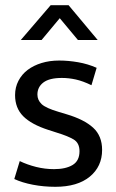

<svg xmlns="http://www.w3.org/2000/svg" viewBox="-20 -710 447 739"><path d="M332 -382Q299 -398 272 -404Q245 -410 218 -410Q170 -410 147 -392.5Q124 -375 124 -346Q124 -325 140 -309.5Q156 -294 207 -279L237 -270Q304 -250 338.5 -218.5Q373 -187 373 -133Q373 -69 325.5 -30Q278 9 193 9Q148 9 106.5 1Q65 -7 35 -21L56 -90Q85 -76 119 -67.5Q153 -59 188 -59Q233 -59 259.5 -75Q286 -91 286 -128Q286 -160 263 -173.5Q240 -187 197 -200L166 -210Q101 -231 69.5 -262.5Q38 -294 38 -344Q38 -374 51 -399Q64 -424 86.5 -441Q109 -458 140 -467.5Q171 -477 208 -477Q243 -477 280.5 -470.5Q318 -464 352 -449ZM356 -556H280L210 -640L140 -556H60L175 -690H244Z"/></svg>

Font: Ek Mukta
Style: Regular
Weight: 400
Designer: Girish Dalvi and Yashodeep Gholap
Foundry: Ek Type
Version: Version 2.538;PS 1.001;hotconv 16.6.51;makeotf.lib2.5.65220;